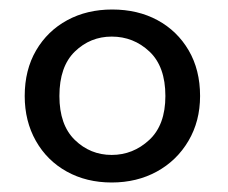

<svg xmlns="http://www.w3.org/2000/svg" viewBox="-20 -732 480 404"><path d="M215 -348Q162 -348 120.5 -371Q79 -394 55.5 -435.5Q32 -477 32 -530Q32 -585 56 -626Q80 -667 121.5 -689.5Q163 -712 216 -712Q270 -712 311.5 -689.5Q353 -667 377 -626Q401 -585 401 -530Q401 -477 376.5 -435.5Q352 -394 310 -371Q268 -348 215 -348ZM215 -406Q260 -406 294 -437.5Q328 -469 328 -530Q328 -592 294.5 -623.5Q261 -655 215 -655Q170 -655 137.5 -623.5Q105 -592 105 -530Q105 -469 137.5 -437.5Q170 -406 215 -406Z"/></svg>

Font: Host Grotesk Light
Style: Regular
Weight: 400
Version: Version 1.003